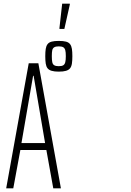

<svg xmlns="http://www.w3.org/2000/svg" viewBox="-20 -1036 723 1056"><path d="M14 0 138 -688H191L315 0H273L235 -211H92L53 0ZM98 -249H228L165 -619H162ZM303 -642Q279 -642 264 -646.5Q249 -651 241.5 -660.5Q234 -670 231.5 -686.5Q229 -703 229 -727Q229 -751 231.5 -767Q234 -783 241.5 -793Q249 -803 264 -807Q279 -811 303 -811Q328 -811 343 -807Q358 -803 365.5 -793Q373 -783 375.5 -767Q378 -751 378 -727Q378 -703 375.5 -686.5Q373 -670 365.5 -660.5Q358 -651 343 -646.5Q328 -642 303 -642ZM303 -672Q320 -672 328 -677Q336 -682 339 -694Q342 -706 342 -727Q342 -749 339 -760Q336 -771 328 -776Q320 -781 303 -781Q287 -781 278.5 -776Q270 -771 267.5 -760Q265 -749 265 -727Q265 -706 267.5 -694Q270 -682 278.5 -677Q287 -672 303 -672ZM307 -877V-882L322 -1016H364V-1011L334 -877Z"/></svg>

Font: Saira UltraCondensed ExtraLight
Style: Regular
Weight: 250
Width: 1
Designer: Hector Gatti with collaboration of the Omnibus-Type team
Foundry: Omnibus-Type
Version: Version 1.101